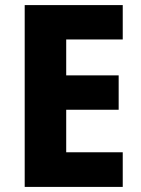

<svg xmlns="http://www.w3.org/2000/svg" viewBox="-20 -827 552 754"><path d="M462 -93V-229H240V-396H446V-531H240V-672H462V-807H77V-93Z"/></svg>

Font: Noto Sans Kannada UI SemiCondensed ExtraBold
Style: Regular
Weight: 800
Width: 4
Designer: Jelle Bosma - Monotype Design Team
Foundry: Monotype Imaging Inc.
Version: Version 2.005